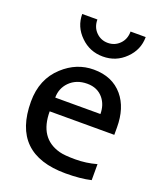

<svg xmlns="http://www.w3.org/2000/svg" viewBox="-139 -834 779 930"><g transform="rotate(20 250.0 -369.5)"><path d="M311 7.8Q34.7 7.8 34.7 -262.2Q34.7 -378.4 111.3 -448.2Q180.2 -511.7 268.6 -511.7Q364.7 -511.7 418.9 -447.3Q469.2 -387.2 469.2 -286.6V-248.5H136.2Q136.2 -110.4 249 -79.6Q275.9 -72.3 331.8 -72.3Q387.7 -72.3 441.4 -87.4V-4.9Q387.7 7.8 311 7.8ZM371.6 -320.3Q371.6 -367.2 345.7 -399.4Q315.4 -436.5 262.2 -436.5Q206.1 -436.5 170.9 -400.9Q138.7 -367.7 138.7 -320.3ZM286.6 -585.9Q218.8 -585.9 171.4 -632.8Q123 -679.7 123 -745.6H201.2Q201.2 -706.1 226.1 -681.2Q251 -656.2 286.6 -656.2Q322.3 -656.2 347.2 -681.2Q372.1 -706.1 372.1 -745.6H450.2Q450.2 -679.7 401.9 -632.8Q354.5 -585.9 286.6 -585.9Z"/></g></svg>

Font: Inder
Style: Regular
Weight: 400
Designer: Irina Smirnova
Foundry: Irina Smirnova
Version: Version 1.001